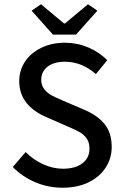

<svg xmlns="http://www.w3.org/2000/svg" viewBox="-20 -867 580 899"><path d="M40 0ZM40 -85 100 -155Q136 -119 182 -98Q228 -77 275 -77Q333 -77 366 -102.5Q399 -128 399 -171Q399 -199 386.5 -217.5Q374 -236 353.5 -248Q333 -260 294 -276L203 -316Q70 -371 70 -487Q70 -538 97.5 -579Q125 -620 174 -643.5Q223 -667 284 -667Q341 -667 393 -645Q445 -623 482 -585L429 -520Q363 -578 284 -578Q233 -578 203 -555Q173 -532 173 -493Q173 -467 187.5 -449Q202 -431 222.5 -420Q243 -409 279 -394L370 -355Q434 -329 468.5 -287.5Q503 -246 503 -179Q503 -126 475 -82.5Q447 -39 395 -13.5Q343 12 273 12Q206 12 145.5 -13.5Q85 -39 40 -85ZM128 -817 172 -847 280 -757H284L392 -847L436 -817L336 -705H228Z"/></svg>

Font: Assistant SemiBold
Style: Regular
Weight: 600
Designer: Hebrew By Ben Nathan, Latin by Paul Hunt
Version: Version 2.001; ttfautohint (v1.6)